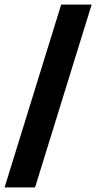

<svg xmlns="http://www.w3.org/2000/svg" viewBox="-31 -731 420 838"><path d="M-11 87 236 -711H369L122 87Z"/></svg>

Font: Bricolage Grotesque 24pt
Style: Bold
Weight: 700
Designer: Mathieu Triay
Foundry: Atelier Triay
Version: Version 1.001;gftools[0.9.33.dev8+g029e19f]